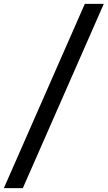

<svg xmlns="http://www.w3.org/2000/svg" viewBox="-79 -800 559 997"><path d="M-59 177 361.5 -780H460L39.5 177Z"/></svg>

Font: Merriweather 20pt
Style: Bold Italic
Weight: 700
Italic angle: -7.8°
Version: Version 2.101